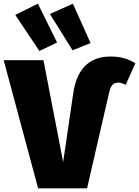

<svg xmlns="http://www.w3.org/2000/svg" viewBox="-45 -1023 755 1043"><path d="M161 -1003 38 -942 169 -746 265 -792ZM351 -1003 226 -947 349 -750 447 -789ZM162 0H428L549 -525C558 -562 573 -574 597 -574C613 -574 624 -569 638 -562L690 -679C655 -701 617 -716 555 -716C454 -716 374 -663 353 -517L298 -143L191 -696H-25Z"/></svg>

Font: Fira Sans Heavy
Style: Regular
Weight: 900
Designer: bBox Type GmbH & Carrois Corporate GbR & Edenspiekermann AG
Foundry: bBox Type GmbH & Carrois Corporate GbR & Edenspiekermann AG
Version: Version 4.300;PS 004.300;hotconv 1.0.88;makeotf.lib2.5.64775